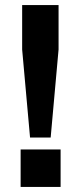

<svg xmlns="http://www.w3.org/2000/svg" viewBox="-20 -734 319 754"><path d="M98 -194 67 -539.5V-714H210V-539.5L179 -194ZM139 -287H138.5L138 -525V-629.5H138.5L139 -525ZM61 0V-147H218V0ZM128 -71H152H128Z"/></svg>

Font: Tourney Thin Black
Style: Regular
Weight: 900
Version: Version 1.015